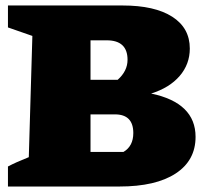

<svg xmlns="http://www.w3.org/2000/svg" viewBox="-20 -680 751 700"><path d="M531 -339Q693 -305 693 -181Q693 -95 620.5 -47.5Q548 0 415 0H9V-73Q24 -81 42 -89Q60 -97 85 -107L98 -549L9 -580V-660H427Q544 -660 608 -619Q672 -578 672 -503Q672 -446 635 -403Q598 -360 531 -339ZM369 -533H310V-389H409Q445 -421 445 -462Q445 -533 369 -533ZM399 -263H310V-126H430Q466 -147 466 -195Q466 -263 399 -263Z"/></svg>

Font: Piazzolla Black
Style: Regular
Weight: 900
Designer: Juan Pablo del Peral
Foundry: Huerta Tipografica
Version: Version 1.330